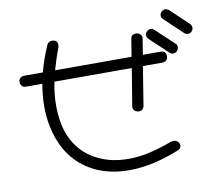

<svg xmlns="http://www.w3.org/2000/svg" viewBox="-85 -824 1169 1004"><g transform="rotate(-10 500.0 -322.0)"><path d="M929 -581 834 -671Q824 -680 824 -691Q824 -702 833 -711Q841 -720 852 -720Q863 -720 873 -712L968 -622Q977 -613 977 -601Q977 -590 969 -582Q960 -573 949 -573Q939 -573 929 -581ZM421 65Q345 48 286 3.5Q227 -41 191 -110Q166 -160 154 -215.5Q142 -271 142 -329Q142 -359 145 -389Q148 -419 153 -448H67Q51 -448 44 -457.5Q37 -467 37 -477Q37 -490 45 -498Q53 -506 67 -506H166Q183 -572 214 -643Q222 -661 241 -661Q271 -661 271 -634Q271 -629 269 -621Q259 -596 248 -562Q237 -528 231 -506H637L652 -598Q654 -612 662 -617Q670 -622 680 -622Q694 -622 703.5 -612.5Q713 -603 710 -588L697 -506H790Q820 -506 820 -477Q820 -464 812 -456Q804 -448 790 -448H687L654 -243Q651 -227 640.5 -221.5Q630 -216 620 -219Q608 -221 600.5 -230Q593 -239 596 -253L628 -448H217Q211 -418 207.5 -387Q204 -356 204 -324Q204 -272 213.5 -223.5Q223 -175 245 -135Q277 -77 329 -41Q381 -5 447 9Q467 13 488 15Q509 17 529 17Q588 17 646.5 3Q705 -11 763 -33Q766 -34 769 -34.5Q772 -35 775 -35Q790 -35 799 -26Q808 -17 808 -6Q808 10 792 17Q727 44 658.5 60Q590 76 523 76Q497 76 471.5 73.5Q446 71 421 65ZM836 -493 740 -583Q731 -594 731 -604Q731 -614 740 -623Q749 -632 760 -632Q771 -632 779 -624L875 -534Q884 -527 884 -515Q884 -503 875 -494Q868 -485 855 -485Q844 -485 836 -493Z"/></g></svg>

Font: Hachi Maru Pop
Style: Regular
Weight: 400
Designer: Nontynet
Foundry: Nontynet
Version: Version 1.300